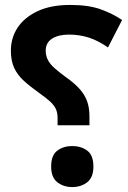

<svg xmlns="http://www.w3.org/2000/svg" viewBox="-20 -744 517 777"><path d="M213 -237V-266Q213 -288 206 -303Q199 -318 183.5 -332.5Q168 -347 141 -366Q103 -393 77 -416.5Q51 -440 37.5 -469Q24 -498 24 -539Q24 -591 51.5 -632.5Q79 -674 132.5 -699Q186 -724 264 -724Q338 -724 387 -706.5Q436 -689 474 -663L417 -552Q377 -580 339 -592Q301 -604 259 -604Q216 -604 190.5 -587.5Q165 -571 165 -539Q165 -519 173.5 -502Q182 -485 200.5 -468.5Q219 -452 249 -430Q283 -406 303.5 -382.5Q324 -359 333 -333Q342 -307 342 -273V-237ZM272 13Q237 13 212 -6.5Q187 -26 187 -70Q187 -116 212 -134.5Q237 -153 272 -153Q308 -153 333 -134.5Q358 -116 358 -70Q358 -26 333 -6.5Q308 13 272 13Z"/></svg>

Font: Noto Sans Adlam
Style: Regular
Weight: 400
Designer: Mark Jamra, Neil Patel
Foundry: JamraPatel LLC
Version: Version 3.001